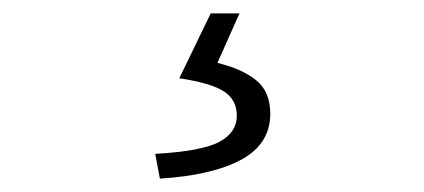

<svg xmlns="http://www.w3.org/2000/svg" viewBox="-20 -22 634 287"><path d="M219 245 212 208Q282 204 308 190Q334 176 334 151Q334 127 314.5 114.5Q295 102 248 95L295 -2H338L305 72Q342 81 363 98Q384 115 384 148Q384 193 341 216.5Q298 240 219 245Z"/></svg>

Font: Noto Sans HK Thin Light
Style: Regular
Weight: 300
Version: Version 2.004-H2;hotconv 1.0.118;makeotfexe 2.5.65603